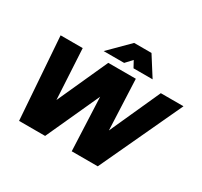

<svg xmlns="http://www.w3.org/2000/svg" viewBox="-185 -1187 1513 1437"><g transform="rotate(30 572.0 -468.0)"><path d="M948 -710H1144L813 0H588L568 -460L358 0H133L82 -710H273L297 -275L494 -710H732L751 -274ZM843 -769H678L648 -824L597 -769H420L587 -936H737Z"/></g></svg>

Font: Livvic Black
Style: Italic
Weight: 900
Italic angle: -10°
Designer: Jacques Le Bailly, Baron von Fonthausen
Version: Version 1.001; ttfautohint (v1.8.2)